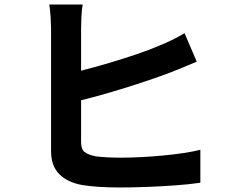

<svg xmlns="http://www.w3.org/2000/svg" viewBox="-20 -808 1040 850"><path d="M339 -364V-179Q339 -147 354.5 -135Q370 -123 403 -116Q426 -113 455.5 -111.5Q485 -110 519 -110Q558 -110 605.5 -112.5Q653 -115 701.5 -119.5Q750 -124 793 -130.5Q836 -137 867 -145V1Q820 8 758 12.5Q696 17 631 19.5Q566 22 511 22Q411 22 343 11Q278 -1 242 -37.5Q206 -74 206 -139V-684Q206 -700 204 -732.5Q202 -765 198 -788H346Q342 -765 340.5 -735Q339 -705 339 -684V-495Q398 -510 462 -529Q526 -548 585 -568Q644 -588 688 -607Q715 -618 741.5 -631Q768 -644 797 -661L851 -535Q822 -523 791 -510Q760 -497 734 -487Q684 -468 616.5 -445.5Q549 -423 476.5 -401.5Q404 -380 339 -364Z"/></svg>

Font: Noto IKEA Simplified Chinese
Style: Bold
Weight: 700
Designer: Monotype Design Team
Foundry: Monotype Imaging Inc.
Version: Version 1.100